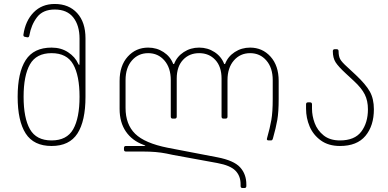

<svg xmlns="http://www.w3.org/2000/svg" viewBox="-20 -728 1957 968"><path d="M69 -240Q69 -362 109.5 -425Q150 -488 240 -488Q288 -488 323.5 -464.5Q359 -441 374 -407Q378 -400 379 -400Q381 -400 381 -418V-533Q381 -600 349.5 -640Q318 -680 256 -680Q196 -680 166.5 -641Q137 -602 128 -549Q126 -538 117 -540L107 -542Q97 -543 98 -553Q108 -623 149.5 -665.5Q191 -708 256 -708Q327 -708 369 -662Q411 -616 411 -535V-240Q411 -118 370.5 -55Q330 8 240 8Q150 8 109.5 -55Q69 -118 69 -240ZM240 -20Q317 -20 349 -76.5Q381 -133 381 -240Q381 -347 349 -403.5Q317 -460 240 -460Q163 -460 131 -403.5Q99 -347 99 -240Q99 -133 131 -76.5Q163 -20 240 -20Z M1193 210V201Q1193 159 1167 132.5Q1141 106 1076 94L852 53Q844 51 818.5 46Q793 41 764.5 38.5Q736 36 702 36H615Q605 36 605 26V18Q605 8 615 8H709Q713 8 713 7Q713 6 703 2Q646 -19 614.5 -65Q583 -111 583 -179V-320Q583 -397 624 -442.5Q665 -488 727 -488Q770 -488 804.5 -465.5Q839 -443 853 -406Q854 -405 855.5 -405Q857 -405 858 -406Q872 -443 906.5 -465.5Q941 -488 984 -488Q1027 -488 1061.5 -465.5Q1096 -443 1110 -406Q1111 -405 1112.5 -405Q1114 -405 1115 -406Q1129 -443 1163.5 -465.5Q1198 -488 1241 -488Q1303 -488 1344 -442.5Q1385 -397 1385 -320V-229Q1385 -163 1378 -123Q1371 -83 1356 -30Q1354 -24 1352 -22Q1350 -20 1345 -20H1335Q1323 -20 1326 -30Q1341 -83 1348 -123Q1355 -163 1355 -229V-324Q1355 -386 1323 -423Q1291 -460 1241 -460Q1191 -460 1159 -423Q1127 -386 1127 -324V-140Q1127 -130 1117 -130H1107Q1097 -130 1097 -140V-332Q1097 -392 1065.5 -426Q1034 -460 984 -460Q934 -460 902.5 -426Q871 -392 871 -332V-140Q871 -130 861 -130H851Q841 -130 841 -140V-324Q841 -386 809 -423Q777 -460 727 -460Q677 -460 645 -423Q613 -386 613 -324V-184Q613 -101 661.5 -53.5Q710 -6 826 17L1076 65Q1159 81 1190.5 115.5Q1222 150 1222 202V210Q1222 220 1212 220H1203Q1193 220 1193 210Z M1523 -180V-202Q1523 -212 1533 -212H1543Q1553 -212 1553 -202V-180Q1553 -144 1566.5 -107.5Q1580 -71 1611.5 -45.5Q1643 -20 1694 -20Q1768 -20 1801.5 -64.5Q1835 -109 1835 -177Q1835 -220 1819 -252Q1803 -284 1764 -320L1724 -357Q1686 -392 1672 -414Q1658 -436 1658 -470Q1658 -480 1668 -480H1677Q1687 -480 1687 -470Q1687 -445 1695 -430Q1703 -415 1731 -390L1774 -350Q1824 -303 1844.5 -266.5Q1865 -230 1865 -177Q1865 -94 1822.5 -43Q1780 8 1694 8Q1636 8 1597.5 -20Q1559 -48 1541 -90.5Q1523 -133 1523 -180Z"/></svg>

Font: Barlow GEO Thin
Style: Regular
Weight: 100
Designer: Jeremy Tribby
Foundry: Tribby Type
Version: Version 1.408